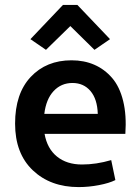

<svg xmlns="http://www.w3.org/2000/svg" viewBox="-20 -759 576 789"><path d="M162.1 -291H381.8Q379.9 -352.1 351.8 -385Q323.7 -418 277.8 -418Q231.4 -418 200.4 -384.8Q169.4 -351.6 162.1 -291ZM495.1 -209H163.1Q173.8 -148.4 214.1 -115.7Q254.4 -83 316.9 -83Q375.5 -83 437 -101.1L454.1 -19Q428.7 -6.3 386.7 1.7Q344.7 9.8 303.2 9.8Q187.5 9.8 114.7 -59.3Q42 -128.4 42 -251Q42 -374.5 106.2 -442.9Q170.4 -511.2 273.9 -511.2Q325.7 -511.2 367.7 -492.9Q409.7 -474.6 440.7 -438.7Q471.7 -402.8 486.1 -344Q500.5 -285.2 495.1 -209ZM168.9 -554.2 105 -598.1 238.8 -738.8H297.9L432.1 -598.1L368.2 -554.2L269 -651.9Z"/></svg>

Font: LT Hoop SemBd
Style: Regular
Weight: 600
Designer: Daniel Lyons
Foundry: LyonsType
Version: Version 1.000